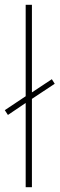

<svg xmlns="http://www.w3.org/2000/svg" viewBox="-20 -780 248 800"><path d="M87 0H113V-368L208 -431L196 -450L113 -395V-760H87V-379L0 -321L13 -301L87 -351Z"/></svg>

Font: Noto Sans Thai Looped SemiCondensed Thin
Style: Regular
Weight: 100
Width: 4
Designer: Sasikarn Vongin, Ben Mitchell
Foundry: The Fontpad Ltd
Version: Version 1.001